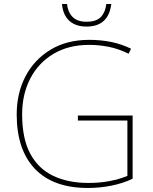

<svg xmlns="http://www.w3.org/2000/svg" viewBox="-20 -924 760 954"><path d="M367 -350H639V-36Q591 -13 533.5 -1.5Q476 10 417 10Q244 10 153.5 -85Q63 -180 63 -355Q63 -461 106.5 -544.5Q150 -628 231 -677Q312 -726 424 -726Q481 -726 532.5 -715.5Q584 -705 631 -682L619 -657Q568 -682 519.5 -691.5Q471 -701 423 -701Q320 -701 245 -656Q170 -611 130 -533Q90 -455 90 -356Q90 -235 130.5 -160Q171 -85 245 -50Q319 -15 419 -15Q477 -15 525.5 -24.5Q574 -34 613 -50V-325H367ZM533 -904Q519 -792 410 -792Q356 -792 324.5 -820.5Q293 -849 288 -904H313Q317 -864 340.5 -840Q364 -816 410 -816Q459 -816 481.5 -840Q504 -864 508 -904Z"/></svg>

Font: Noto Sans Gujarati Thin
Style: Regular
Weight: 100
Designer: Jelle Bosma - Monotype Design Team, Universal Thirst
Foundry: Monotype Imaging Inc.
Version: Version 2.106; ttfautohint (v1.8.4.7-5d5b)